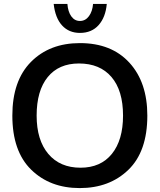

<svg xmlns="http://www.w3.org/2000/svg" viewBox="-20 -940 815 980"><path d="M387 20Q235 20 139 -74Q43 -168 43 -350Q43 -528 138 -624Q233 -720 388 -720Q549 -720 640.5 -620Q732 -520 732 -350Q732 -167 635.5 -73.5Q539 20 387 20ZM391 -84Q494 -84 551 -154.5Q608 -225 608 -350Q608 -478 549 -547Q490 -616 383 -616Q280 -616 223.5 -546.5Q167 -477 167 -350Q167 -225 226.5 -154.5Q286 -84 391 -84ZM324 -920Q327 -880 344 -856.5Q361 -833 388 -833Q416 -833 434 -857.5Q452 -882 455 -920H525Q519 -852 483.5 -812Q448 -772 388 -772Q332 -772 297 -810Q262 -848 254 -920Z"/></svg>

Font: Moderustic Med
Style: Regular
Weight: 500
Designer: Tural Alisoy
Foundry: TAFT Foundry
Version: Version 2.110